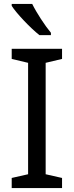

<svg xmlns="http://www.w3.org/2000/svg" viewBox="-20 -964 379 984"><path d="M145 -944H40V-934C63 -897 136 -820 182 -784H241V-796C210 -833 167 -899 145 -944ZM298 0V-52L214 -71V-642L298 -662V-714H40V-662L124 -642V-71L40 -52V0Z"/></svg>

Font: Noto Sans Arabic UI
Style: Regular
Weight: 400
Designer: Monotype Design Team, Nadine Chahine and Nizar Qandah
Foundry: Monotype Imaging Inc.
Version: Version 2.010